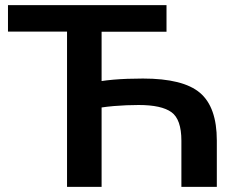

<svg xmlns="http://www.w3.org/2000/svg" viewBox="-20 -731 933 751"><path d="M689.5 0H828.1V-181.2Q828.1 -312 762.2 -367.9Q696.3 -423.8 539.1 -423.8Q474.6 -423.8 423.6 -419.4Q372.6 -415 310.5 -402.3V-299.3Q375.5 -312 425.3 -316.2Q475.1 -320.3 522.5 -320.3Q611.8 -320.3 650.6 -292.2Q689.5 -264.2 689.5 -180.7ZM11.2 -607.4H242.2V0H377.4V-606.9H631.3V-710.9H11.2Z"/></svg>

Font: Roboto Flex
Style: wght 600 wdth 140 opsz 13.0 GRAD 0.00 slnt 0.00 XTRA 468 XOPQ 96 YOPQ 79 YTLC 514 YTUC 712 YTAS 750 YTDE -203.00 YTFI 738
Weight: 600
Width: 8
Designer: Berlow after Robertson
Foundry: Google
Version: Version 3.100